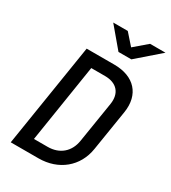

<svg xmlns="http://www.w3.org/2000/svg" viewBox="-225 -1064 1049 1177"><g transform="rotate(30 300.0 -475.0)"><path d="M339 -810H430L591 -950H482L392 -873L324 -950H221ZM44 0H240C382 0 488 -87 509 -222L555 -509C576 -643 498 -730 356 -730H160ZM157 -89 244 -641H341C425 -641 469 -591 456 -509L410 -222C397 -139 338 -89 254 -89Z"/></g></svg>

Font: JetBrains Mono Medium
Style: Italic
Weight: 436
Italic angle: -9°
Monospace: yes
Designer: Philipp Nurullin, Konstantin Bulenkov
Foundry: JetBrains
Version: Version 2.305